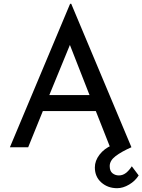

<svg xmlns="http://www.w3.org/2000/svg" viewBox="-20 -773 748 1008"><path d="M32 0 348 -753H354L670 0H558L483 -190H205L128 0ZM239 -274H450L347 -537ZM595 215Q546 215 512 185Q478 155 478 106Q478 71 502.5 39Q527 7 567 -10L670 0Q618 23 587 46.5Q556 70 556 99Q556 125 570.5 136.5Q585 148 604 148Q624 148 640.5 135.5Q657 123 672 100L708 148Q690 177 658 196Q626 215 595 215Z"/></svg>

Font: Synthetic
Style: Regular
Weight: 400
Designer: Santiago Orozco
Foundry: Typemade
Version: Version 2.000; ttfautohint (v1.8.4.7-5d5b)